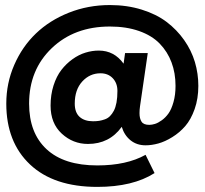

<svg xmlns="http://www.w3.org/2000/svg" viewBox="-20 -730 810 760"><path d="M4.9 -319.8Q4.9 -400.9 36.4 -473.1Q67.9 -545.4 122.1 -597.4Q176.3 -649.4 252.4 -679.7Q328.6 -710 415 -710Q482.9 -710 541 -691.9Q599.1 -673.8 639.6 -643.1Q680.2 -612.3 709 -571.3Q737.8 -530.3 751.5 -484.4Q765.1 -438.5 765.1 -390.1Q765.1 -339.8 750.5 -298.3Q735.8 -256.8 713.4 -231Q690.9 -205.1 662.1 -187.3Q633.3 -169.4 606.7 -162.1Q580.1 -154.8 556.2 -154.8Q521.5 -154.8 496.8 -174.6Q472.2 -194.3 461.9 -228Q413.1 -160.2 328.1 -160.2Q269 -160.2 224.6 -200.9Q180.2 -241.7 180.2 -312Q180.2 -355 191.9 -391.6Q203.6 -428.2 222.9 -453.1Q242.2 -478 267.1 -495.8Q292 -513.7 318.4 -521.7Q344.7 -529.8 371.1 -529.8Q432.1 -529.8 469.2 -478L475.1 -520H564.9L534.2 -309.1Q532.2 -295.4 532.2 -282.2Q532.2 -260.7 540.3 -248.3Q548.3 -235.8 570.8 -235.8Q581.1 -235.8 593.3 -239.5Q605.5 -243.2 620.4 -253.9Q635.3 -264.6 647 -281Q658.7 -297.4 666.7 -325.9Q674.8 -354.5 674.8 -390.1Q674.8 -440.9 658.9 -483.2Q643.1 -525.4 612.1 -557.4Q581.1 -589.4 530.5 -607.2Q480 -625 415 -625Q274.4 -625 184.8 -539.3Q95.2 -453.6 95.2 -319.8Q95.2 -203.6 164.3 -139.4Q233.4 -75.2 365.2 -75.2Q481 -75.2 556.2 -117.2L591.8 -44.9Q505.9 9.8 365.2 9.8Q192.9 9.8 98.9 -78.9Q4.9 -167.5 4.9 -319.8ZM275.9 -319.8Q275.9 -284.7 295.2 -267.3Q314.5 -250 348.1 -250Q361.8 -250 372.6 -251.7Q383.3 -253.4 395 -257.6Q406.7 -261.7 415.3 -270.3Q423.8 -278.8 430.7 -291.7Q437.5 -304.7 441.2 -324.5Q444.8 -344.2 444.8 -370.1Q444.8 -400.9 426.3 -420.4Q407.7 -439.9 377.9 -439.9Q335.4 -439.9 305.7 -407.5Q275.9 -375 275.9 -319.8Z"/></svg>

Font: Copperplate Sans CC Heavy
Style: Regular
Weight: 400
Designer: indestructible type*
Foundry: Cowboy Collective
Version: Version 1.000